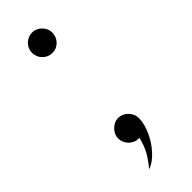

<svg xmlns="http://www.w3.org/2000/svg" viewBox="-163 -443 474 474"><g transform="rotate(-45 73.5 -206.5)"><path d="M107.9 -393.1Q107.9 -377.9 97.7 -367.4Q87.4 -356.9 73.2 -356.9Q58.1 -356.9 47.6 -367.4Q37.1 -377.9 37.1 -393.1Q37.1 -407.2 47.6 -417.7Q58.1 -428.2 73.2 -428.2Q80.1 -428.2 86.4 -425.3Q92.8 -422.4 97.4 -417.7Q102.1 -413.1 105 -406.7Q107.9 -400.4 107.9 -393.1ZM109.9 -92.8Q109.9 -78.1 104 -61.3Q98.1 -44.4 88.1 -29.1Q78.1 -13.7 65.2 -1.7Q52.2 10.3 38.1 15.1Q52.2 -1.5 61.8 -18.3Q71.3 -35.2 76.2 -57.1H74.2Q66.9 -56.6 60.3 -59.6Q53.7 -62.5 48.8 -67.4Q43.9 -72.3 41 -78.9Q38.1 -85.4 38.1 -92.8Q38.1 -100.1 41 -106.4Q43.9 -112.8 49.1 -117.9Q54.2 -123 60.5 -126Q66.9 -128.9 74.2 -128.9Q81.1 -128.9 87.6 -126Q94.2 -123 99.1 -117.9Q104 -112.8 106.9 -106.4Q109.9 -100.1 109.9 -92.8Z"/></g></svg>

Font: Bigelow Rules
Style: Regular
Weight: 400
Designer: Astigmatic (AOETI)
Foundry: Astigmatic (AOETI)
Version: Version 1.001